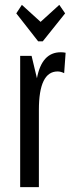

<svg xmlns="http://www.w3.org/2000/svg" viewBox="-20 -770 298 790"><path d="M63 0V-540H110L132 -448Q152 -555 230 -555Q235 -555 240.5 -554.5Q246 -554 250 -553L244 -469Q230 -476 217 -476Q140 -476 140 -318V0ZM137 -600 47 -715 70 -750 147 -680 224 -750 248 -715 156 -600Z"/></svg>

Font: Pathway Gothic One
Style: Regular
Weight: 400
Version: Version 1.003; ttfautohint (v1.8.4.7-5d5b);gftools[0.9.26]